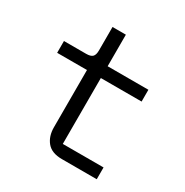

<svg xmlns="http://www.w3.org/2000/svg" viewBox="-162 -829 923 959"><g transform="rotate(30 300.0 -349.0)"><path d="M325 0Q266 0 238.5 -33Q211 -66 211 -118V-448H39V-516H167Q193 -516 203.5 -526.5Q214 -537 214 -563V-698H291V-516H526V-448H291V-68H526V0Z"/></g></svg>

Font: IBM Plex Mono
Style: Regular
Weight: 400
Monospace: yes
Designer: Mike Abbink, Paul van der Laan, Pieter van Rosmalen
Foundry: Bold Monday
Version: Version 2.3